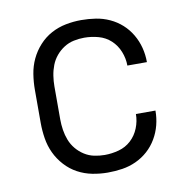

<svg xmlns="http://www.w3.org/2000/svg" viewBox="-67 -609 684 687"><g transform="rotate(-10 275.0 -265.0)"><path d="M271 12Q243 12 215 6.5Q187 1 162 -12.5Q137 -26 117.5 -47.5Q98 -69 86 -94.5Q74 -120 69.5 -148.5Q65 -177 65 -205V-325Q65 -353 69.5 -381.5Q74 -410 86 -435.5Q98 -461 117.5 -482.5Q137 -504 162 -517.5Q187 -531 215 -536.5Q243 -542 271 -542Q298 -542 324 -538Q350 -534 374 -523Q398 -512 417.5 -494.5Q437 -477 450.5 -454Q464 -431 470.5 -405.5Q477 -380 477 -354V-353H406Q406 -379 396 -404Q386 -429 367 -446.5Q348 -464 322.5 -471Q297 -478 271 -478Q252 -478 233 -474Q214 -470 197.5 -459.5Q181 -449 168.5 -434Q156 -419 149 -401Q142 -383 139 -363.5Q136 -344 136 -325V-205Q136 -186 139 -166.5Q142 -147 149 -129Q156 -111 168.5 -96Q181 -81 197.5 -70.5Q214 -60 233 -56Q252 -52 271 -52Q297 -52 322.5 -59Q348 -66 367 -83.5Q386 -101 396 -126Q406 -151 406 -177H477V-176Q477 -150 470.5 -124.5Q464 -99 450.5 -76Q437 -53 417.5 -35.5Q398 -18 374 -7Q350 4 324 8Q298 12 271 12Z"/></g></svg>

Font: Lode
Style: Regular
Weight: 400
Monospace: yes
Designer: Belleve Invis
Foundry: Belleve Invis
Version: Version 29.2.0; ttfautohint (v1.8.3)